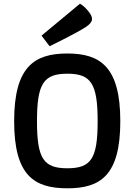

<svg xmlns="http://www.w3.org/2000/svg" viewBox="-20 -999 724 1034"><path d="M342.8 15.1C521 15.1 627.9 -54.2 627.9 -346.2C627.9 -638.2 521 -710.9 342.8 -710.9C164.1 -710.9 56.2 -639.2 56.2 -346.2C56.2 -53.2 164.1 15.1 342.8 15.1ZM342.8 -92.8C214.8 -92.8 179.2 -144 179.2 -346.2C179.2 -548.8 214.8 -602.1 342.8 -602.1C470.2 -602.1 505.9 -548.8 505.9 -346.2C505.9 -144 470.2 -92.8 342.8 -92.8ZM247.1 -750C247.1 -750 387.7 -817.9 442.9 -854C482.9 -880.9 484.9 -902.8 456.1 -938C430.7 -970.2 410.6 -979 410.6 -979L203.6 -807.1Z"/></svg>

Font: Doppio One
Style: Regular
Weight: 400
Designer: Szymon Celej
Foundry: Sorkin Type Co
Version: Version 1.002